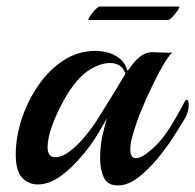

<svg xmlns="http://www.w3.org/2000/svg" viewBox="-20 -559 595 585"><path d="M339 6Q308 6 296.5 -18Q285 -42 285 -77Q285 -109 291 -140Q294 -154 297.5 -168.5Q301 -183 306 -199Q289 -168 270.5 -139Q252 -110 233 -88Q201 -49 165.5 -23Q130 3 95 3Q67 3 47.5 -17.5Q28 -38 28 -89Q28 -141 46 -196Q64 -251 96.5 -298.5Q129 -346 173.5 -375Q218 -404 271 -404Q288 -404 308 -399Q328 -394 345 -380.5Q362 -367 368 -343Q369 -345 370.5 -346Q372 -347 373 -348Q387 -370 405 -385Q423 -400 445 -400Q456 -400 476 -399Q496 -398 505 -399Q500 -395 491.5 -383Q483 -371 476 -358.5Q469 -346 465 -339Q438 -287 416 -236Q394 -185 382 -138Q379 -128 378 -119.5Q377 -111 377 -103Q377 -77 394 -77Q410 -77 434 -97Q469 -125 495.5 -167Q522 -209 542 -248Q546 -255 549 -255Q555 -255 555 -238Q555 -230 552.5 -220Q550 -210 545 -201Q531 -177 508.5 -142Q486 -107 458 -73.5Q430 -40 399.5 -17Q369 6 339 6ZM140 -81Q143 -80 149 -80Q168 -80 190 -96Q212 -112 234 -137.5Q256 -163 273 -189Q317 -259 338 -294Q359 -329 362 -334Q357 -351 344.5 -359Q332 -367 315 -367Q293 -367 268.5 -355Q244 -343 227 -326Q201 -300 177.5 -259Q154 -218 139.5 -178Q125 -138 125 -111Q125 -86 140 -81ZM250 -498Q247 -498 253.5 -508.5Q260 -519 269.5 -529Q279 -539 284 -539H525Q529 -539 522.5 -529Q516 -519 506.5 -508.5Q497 -498 491 -498Z"/></svg>

Font: Playball
Style: Regular
Weight: 400
Designer: Robert E. Leuschke
Foundry: Robert E. Leuschke
Version: Version 1.010